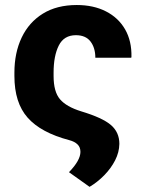

<svg xmlns="http://www.w3.org/2000/svg" viewBox="-20 -558 560 761"><path d="M335 182.6 253.4 124.5Q298.8 77.6 298.8 43.9Q298.8 25.4 287.1 14.2Q275.4 2.9 254.9 -2.4Q142.1 -32.2 89.6 -91.6Q37.1 -150.9 37.1 -256.8V-270Q37.1 -348.6 65.9 -409.2Q94.7 -469.7 149.9 -503.9Q205.1 -538.1 284.2 -538.1Q350.6 -538.1 399.9 -512.9Q449.2 -487.8 475.8 -441.7Q502.4 -395.5 501 -332L500 -329.1H357.9Q357.9 -368.2 338.9 -393.3Q319.8 -418.5 280.8 -418.5Q233.4 -418.5 212.9 -377.4Q192.4 -336.4 192.4 -270V-256.8Q192.4 -194.3 217.8 -164.6Q243.2 -134.8 301.8 -116.7Q386.2 -91.3 419.7 -62.5Q453.1 -33.7 453.1 12.2Q452.6 45.4 436.3 77.4Q419.9 109.4 393.1 136.7Q366.2 164.1 335 182.6Z"/></svg>

Font: Roboto Slab ExtraBold
Style: Regular
Weight: 800
Designer: Google
Version: Version 2.001; ttfautohint (v1.8.3)